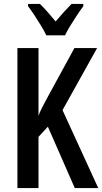

<svg xmlns="http://www.w3.org/2000/svg" viewBox="-20 -959 521 979"><path d="M481 0H361.3L224.1 -313L176.3 -261.2V0H68.8V-713.9H176.3V-368.2Q181.6 -384.8 194.1 -409.4Q206.5 -434.1 225.1 -467.8L359.4 -713.9H475.1L298.8 -397.5ZM216.3 -778.8Q206.1 -799.8 190.2 -826.4Q174.3 -853 156.5 -879.9Q138.7 -906.7 123 -927.2V-939H183.6Q201.2 -922.4 221.9 -898.7Q242.7 -875 263.7 -849.6Q287.6 -877.9 305.2 -897.2Q322.8 -916.5 344.7 -939H404.8V-927.2Q390.1 -907.7 372.6 -881.3Q355 -855 338.4 -827.9Q321.8 -800.8 311.5 -778.8Z"/></svg>

Font: Open Sans Condensed SemiBold
Style: Regular
Weight: 600
Width: 3
Designer: Monotype Design Team
Foundry: Monotype Imaging Inc.
Version: Version 3.000; ttfautohint (v1.8.4)